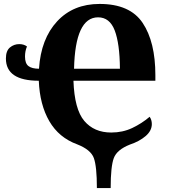

<svg xmlns="http://www.w3.org/2000/svg" viewBox="-20 -745 861 975"><path d="M472 210H542Q542 100 558 57.5Q574 15 640 -11Q688 -27 719.5 -54Q751 -81 751 -115Q751 -136 740 -152Q700 -118 651.5 -95Q603 -72 545 -72Q458 -72 408 -131Q358 -190 353 -335H769V-363Q769 -532 704.5 -628.5Q640 -725 486 -725Q352 -725 270 -636.5Q188 -548 178 -396Q142 -396 124.5 -409.5Q107 -423 107 -458Q107 -486 117 -509Q101 -521 78 -521Q51 -521 30.5 -504Q10 -487 10 -448Q10 -335 177 -335Q182 -213 230.5 -129.5Q279 -46 372 -12Q441 15 456.5 57.5Q472 100 472 210ZM356 -396Q362 -657 478 -657Q537 -657 562.5 -590.5Q588 -524 589 -396Z"/></svg>

Font: Noto Serif SemiCondensed Extra
Style: Regular
Weight: 800
Width: 4
Designer: Monotype Design Team
Foundry: Monotype Imaging Inc.
Version: Version 1.002